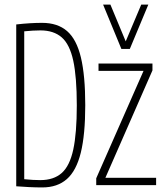

<svg xmlns="http://www.w3.org/2000/svg" viewBox="-20 -810 718 840"><path d="M165 10Q136 10 106.5 8.5Q77 7 51 5V-703Q112 -710 164 -710Q232 -710 273.5 -674Q315 -638 334 -558.5Q353 -479 353 -350Q353 -221 333.5 -142Q314 -63 272.5 -26.5Q231 10 165 10ZM156 -22Q215 -22 250 -53Q285 -84 300.5 -155.5Q316 -227 316 -349Q316 -473 300.5 -544.5Q285 -616 250 -646.5Q215 -677 157 -677Q143 -677 123.5 -676Q104 -675 86 -673V-26Q103 -24 123 -23Q143 -22 156 -22ZM401 0V-30L608 -500H411V-532H647V-502L441 -32H663V0ZM629 -790 548 -596H511L431 -790H463L530 -629L598 -790Z"/></svg>

Font: Georama Condensed ExtraLight
Style: Regular
Weight: 200
Width: 3
Designer: Jean-Baptiste Levee
Foundry: Production Type
Version: Version 1.000